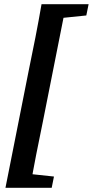

<svg xmlns="http://www.w3.org/2000/svg" viewBox="-20 -735 442 914"><path d="M6 159H123.4C141.1 54 162.8 -53 184.5 -158L295.1 -715H177.7C159.7 -610 138.3 -503 116.5 -398L6 159ZM65.7 159H226.1L236.9 105.4L96.7 90.4H79.6L65.7 159ZM227.6 -646.4H244.7L390.9 -661.4L401.8 -715H241.4L227.6 -646.4Z"/></svg>

Font: Source Serif 4 Variable
Style: Italic
Weight: 400
Italic angle: -12°
Designer: Frank Grießhammer
Foundry: Adobe Systems Incorporated
Version: Version 4.004;hotconv 1.0.116;makeotfexe 2.5.65601